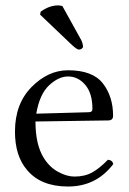

<svg xmlns="http://www.w3.org/2000/svg" viewBox="-20 -678 475 708"><path d="M210 -655.8 279.8 -529.8Q285.6 -517.6 286.1 -505.9Q286.1 -502 281.5 -498.5Q276.9 -495.1 271 -495.1Q263.2 -495.1 242.2 -515.1L127.9 -624L129.9 -634.8Q160.6 -657.7 194.8 -658.2Q202.1 -657.7 210 -655.8ZM113.8 -258.8 307.1 -264.2Q321.3 -264.2 320.8 -276.9Q320.8 -334 294.4 -365Q268.1 -396 231 -396Q195.8 -396 160.9 -363.3Q126 -330.6 113.8 -258.8ZM377.9 -88.9Q394 -87.9 397.9 -73.2Q335 9.8 231 9.8Q130.9 9.8 80.1 -50.8Q35.2 -102.5 35.2 -192.9Q35.2 -294.9 96.2 -356.9Q157.2 -418.9 231 -418.9Q321.8 -418.9 359.4 -370.4Q397 -321.8 397 -251Q397 -233.9 378.9 -233.9L110.8 -230Q110.8 -145 141.1 -96.2Q162.1 -62 194.1 -44.4Q226.1 -26.9 254.9 -26.9Q293 -26.9 320.6 -42.5Q348.1 -58.1 377.9 -88.9Z"/></svg>

Font: Linux Libertine Display
Style: Regular
Weight: 400
Designer: Philipp H. Poll
Foundry: Philipp H. Poll
Version: Version 5.0.9